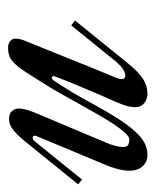

<svg xmlns="http://www.w3.org/2000/svg" viewBox="-31 -420 394 487"><g transform="rotate(-90 166.5 -176.0)"><path d="M49.8 -106.9Q44.4 -95.2 41 -82.8Q37.6 -70.3 37.6 -62Q37.6 -50.8 43.5 -48.1Q49.3 -45.4 56.2 -45.4Q63.5 -45.4 73.2 -55.9Q83 -66.4 94.5 -83.5Q106 -100.6 118.9 -123Q131.8 -145.5 145 -169.2Q158.2 -192.9 171.4 -216.6Q184.6 -240.2 197.3 -260.3Q214.4 -287.6 225.8 -305.4Q237.3 -323.2 247.1 -334Q256.8 -344.7 266.4 -348.9Q275.9 -353 289.6 -353Q299.8 -353 306.2 -347.7Q312.5 -342.3 312.5 -334.5Q312.5 -328.1 310.8 -321.3Q309.1 -314.5 306.6 -309.1Q304.7 -304.7 298.1 -288.1Q291.5 -271.5 282 -248.3Q272.5 -225.1 262 -198.7Q251.5 -172.4 241.9 -148.7Q232.4 -125 224.9 -106.9Q217.3 -88.9 214.8 -83Q212.9 -78.6 211.4 -73.7Q210 -68.8 210 -65.4Q210 -59.6 212.6 -57.6Q215.3 -55.7 219.7 -55.7Q226.6 -55.7 236.3 -62.5Q246.1 -69.3 256.8 -82.5L346.2 -192.9L358.4 -183.1L250.5 -49.8Q238.8 -35.2 228.5 -25.4Q218.3 -15.6 209.2 -10Q200.2 -4.4 191.2 -2Q182.1 0.5 172.9 0.5Q158.2 0.5 148.4 -8.1Q138.7 -16.6 138.7 -29.8Q138.7 -44.4 144.3 -60.1Q149.9 -75.7 160.6 -99.1Q164.6 -107.4 170.2 -120.8Q175.8 -134.3 182.1 -149.2Q188.5 -164.1 194.8 -179.2Q201.2 -194.3 206.1 -206.8Q210.9 -219.2 214.1 -227.5Q217.3 -235.8 217.3 -237.3Q217.3 -242.2 213.9 -242.2Q209.5 -242.2 204.6 -234.9Q173.8 -188 150.9 -145.3Q127.9 -102.5 106.9 -70.1Q85.9 -37.6 64.7 -18.6Q43.5 0.5 16.6 0.5Q0.5 0.5 -11 -11.5Q-22.5 -23.4 -22.5 -45.4Q-22.5 -54.2 -20.8 -63.5Q-19 -72.8 -16.6 -80.8Q-14.2 -88.9 -12 -95.2Q-9.8 -101.6 -8.3 -104.5L64.9 -279.8Q66.4 -283.2 66.4 -285.2Q66.4 -288.1 64.7 -289.3Q63 -290.5 60.5 -290.5Q55.7 -290.5 51.8 -285.2L-44.9 -165.5L-57.1 -175.3L52.7 -311Q65.4 -326.7 79.3 -338.6Q93.3 -350.6 108.4 -350.6Q122.6 -350.6 128.9 -343Q135.3 -335.4 135.3 -326.2Q135.3 -316.9 131.8 -305.2Q128.4 -293.5 123 -280.8Z"/></g></svg>

Font: Dynalight
Style: Regular
Weight: 400
Version: Version 1.000